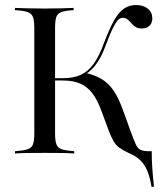

<svg xmlns="http://www.w3.org/2000/svg" viewBox="-20 -602 651 753"><path d="M574.2 130.6Q568.5 94.4 558.1 69Q547.6 43.5 530.2 26.6Q512.9 9.7 485.5 -1.6Q461.3 -12.9 447.6 -23Q433.9 -33.1 425 -48.8Q416.1 -64.5 405.6 -91.9L379 -163.7Q362.9 -208.9 342.7 -235.5Q322.6 -262.1 294.8 -274.2Q266.9 -286.3 226.6 -286.3H188.7V-295.2H226.6Q267.7 -295.2 296.8 -308.5Q325.8 -321.8 347.6 -352Q369.4 -382.3 387.9 -433.9Q409.7 -491.1 428.2 -523.4Q446.8 -555.6 467.3 -569Q487.9 -582.3 513.7 -582.3Q542.7 -582.3 560.1 -567.7Q577.4 -553.2 577.4 -529.8Q577.4 -512.1 566.5 -501.2Q555.6 -490.3 536.3 -490.3Q521 -490.3 511.7 -496.4Q502.4 -502.4 495.2 -510.9Q487.9 -519.4 480.2 -525.8Q472.6 -532.3 462.1 -532.3Q451.6 -532.3 442.7 -523.4Q433.9 -514.5 422.6 -491.5Q411.3 -468.5 395.2 -425.8Q383.1 -392.7 370.2 -370.6Q357.3 -348.4 344 -334.3Q330.6 -320.2 314.5 -309.7L315.3 -316.1Q354 -307.3 380.6 -290.7Q407.3 -274.2 427 -244.4Q446.8 -214.5 463.7 -166.1L494.4 -81.5Q505.6 -50.8 512.9 -35.1Q520.2 -19.4 531.9 -14.1Q543.5 -8.9 565.3 -8.9H575Q575 25 577.4 59.7Q579.8 94.4 583.9 130.6ZM38.7 0V-8.9Q71.8 -11.3 87.9 -16.5Q104 -21.8 109.3 -35.9Q114.5 -50 114.5 -78.2V-492.7Q114.5 -521 109.3 -535.1Q104 -549.2 87.9 -554.8Q71.8 -560.5 38.7 -562.1V-571Q56.5 -570.2 85.5 -569.4Q114.5 -568.5 154.8 -568.5Q193.5 -568.5 222.6 -569.4Q251.6 -570.2 268.5 -571V-562.1Q237.1 -560.5 221.4 -554.8Q205.6 -549.2 200.8 -535.1Q196 -521 196 -492.7V-78.2Q196 -50 201.2 -35.9Q206.5 -21.8 222.6 -16.5Q238.7 -11.3 271 -8.9V0Q254 -1.6 224.2 -2Q194.4 -2.4 154.8 -2.4Q115.3 -2.4 85.9 -2Q56.5 -1.6 38.7 0Z"/></svg>

Font: Playfair 144pt
Style: Regular
Weight: 400
Designer: Claus Eggers Sørensen
Foundry: Claus Eggers Sørensen
Version: Version 2.001;gftools[0.9.30]